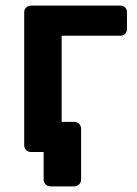

<svg xmlns="http://www.w3.org/2000/svg" viewBox="-20 -540 486 682"><path d="M407 -520Q418 -520 424.5 -513.5Q431 -507 431 -496V-437Q431 -427 424.5 -420Q418 -413 407 -413H199V-107H244Q254 -107 261 -100Q268 -93 268 -83V98Q268 108 261 115Q254 122 244 122H159Q149 122 142 115Q135 108 135 98V0H90Q80 0 73 -7Q66 -14 66 -24V-496Q66 -507 73 -513.5Q80 -520 90 -520Z"/></svg>

Font: Rubik AZ
Style: Regular
Weight: 500
Designer: Hubert and Fischer
Foundry: Hubert & Fischer
Version: Version 2.000